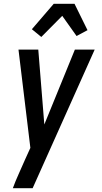

<svg xmlns="http://www.w3.org/2000/svg" viewBox="-20 -783 540 1018"><path d="M48 215Q62 177 79 139.5Q96 102 112 65L141 1L78 -520H183L215 -123L377 -520H482L153 215ZM199 -587 149 -628 265 -763H375L444 -623L386 -592L310 -699Z"/></svg>

Font: Iosevka Semibold Oblique
Style: Regular
Weight: 600
Italic angle: -9°
Monospace: yes
Designer: Belleve Invis
Foundry: Belleve Invis
Version: Version 32.5.0; ttfautohint (v1.8.4)